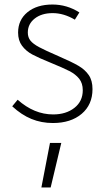

<svg xmlns="http://www.w3.org/2000/svg" viewBox="-20 -533 462 849"><path d="M34 -63 58 -92Q131 -27 215 -27Q272 -27 309 -56Q346 -85 346 -134Q346 -165 330 -185Q314 -205 286.5 -219Q259 -233 203 -256Q151 -277 123 -292Q95 -307 77.5 -330.5Q60 -354 60 -389Q60 -445 101.5 -479Q143 -513 212 -513Q276 -513 331 -478L311 -446Q262 -475 213 -475Q164 -475 133.5 -451Q103 -427 103 -389Q103 -368 114.5 -353.5Q126 -339 153 -324.5Q180 -310 238 -285Q298 -259 327 -242Q356 -225 372.5 -201Q389 -177 389 -139Q389 -70 341 -29.5Q293 11 214 11Q163 11 119 -7Q75 -25 34 -63ZM201 99H251L204 296H163Z"/></svg>

Font: Bellota Text Light
Style: Regular
Weight: 300
Designer: Kemie Guaida
Foundry: Kemie Guaida
Version: Version 4.001